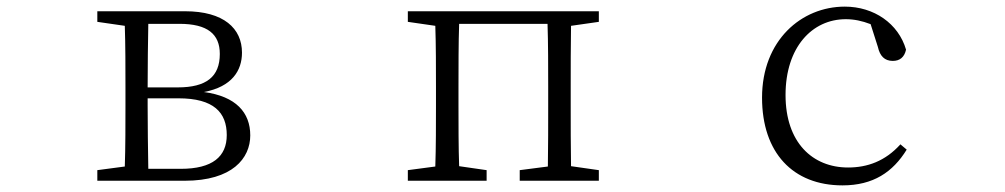

<svg xmlns="http://www.w3.org/2000/svg" viewBox="-20 -546 3035 580"><path d="M426 -227V-249H519C626 -249 665 -206 665 -138C665 -73 622 -36 526 -36H428C427 -91 426 -173 426 -227ZM274 0H538C682 0 736 -68 736 -137C736 -206 693 -255 596 -268C681 -284 711 -333 711 -387C711 -460 656 -512 539 -512H274V-480L357 -468C359 -413 359 -336 359 -284V-227C359 -175 359 -98 357 -43L274 -32ZM522 -474C607 -474 644 -443 644 -383C644 -314 603 -282 517 -282H426C426 -346 427 -422 428 -474Z M1212 0H1450V-32L1367 -44C1365 -98 1365 -175 1365 -227V-284C1365 -338 1365 -419 1367 -474H1634C1636 -419 1636 -338 1636 -284V-227C1636 -175 1636 -98 1635 -43L1550 -32V0H1789V-32L1705 -44C1704 -98 1704 -175 1704 -227V-284C1704 -336 1704 -413 1705 -468L1789 -480V-512H1212V-480L1295 -468C1297 -413 1297 -336 1297 -284V-227C1297 -175 1297 -98 1295 -43L1212 -32Z M2525 14C2618 14 2677 -26 2719 -94L2700 -110C2654 -59 2600 -40 2542 -40C2434 -40 2353 -116 2353 -259C2353 -403 2433 -488 2535 -488C2560 -488 2584 -483 2610 -473L2632 -404C2638 -377 2652 -362 2677 -362C2698 -362 2712 -373 2717 -396C2694 -475 2620 -526 2532 -526C2401 -526 2282 -424 2282 -251C2282 -85 2375 14 2525 14Z"/></svg>

Font: Kiri Minchoo Light
Style: Regular
Weight: 300
Designer: Ryoko NISHIZUKA 西塚涼子 (kana & ideographs); Frank Grießhammer (Latin, Greek & Cyrillic);
akenotsuki.com/eyeben/fonts/ (U+
Foundry: Adobe
akenotsuki.com/eyeben/fonts/
Version: Version 4.002;hotconv 1.0.119;makeotfexe 2.5.65604